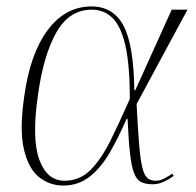

<svg xmlns="http://www.w3.org/2000/svg" viewBox="-20 -566 609 596"><path d="M176 10Q135 10 102 -15.5Q69 -41 54.5 -101.5Q40 -162 55 -265Q73 -399 128 -472.5Q183 -546 264 -546Q331 -546 363 -487Q395 -428 397 -286H400L513 -536H562L404 -243Q408 -163 412 -116Q416 -69 422 -45Q428 -21 438 -13Q448 -5 464 -5Q477 -5 491 -12.5Q505 -20 515 -27L519 -20Q506 -10 489 -2Q472 6 453 6Q432 6 418 -1Q404 -8 396 -29Q388 -50 383.5 -90.5Q379 -131 376 -197H373Q349 -142 322 -94.5Q295 -47 259.5 -18.5Q224 10 176 10ZM180 -5Q227 -5 260 -37.5Q293 -70 321.5 -127Q350 -184 383 -259Q383 -365 369 -425.5Q355 -486 328.5 -511Q302 -536 265 -536Q195 -536 155 -465.5Q115 -395 98 -272Q78 -136 102 -70.5Q126 -5 180 -5Z"/></svg>

Font: Noto Serif Display SemiCondensed ExtraLight
Style: Italic
Weight: 200
Width: 4
Italic angle: -12°
Designer: Monotype Design Team
Foundry: Monotype Imaging Inc.
Version: Version 2.009